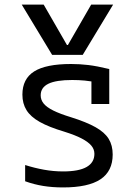

<svg xmlns="http://www.w3.org/2000/svg" viewBox="-20 -810 590 840"><path d="M75 -790H171L273 -613H277L379 -790H475L342 -570H208ZM256 10Q209 10 169 3.5Q129 -3 90 -17V-88Q131 -75 172.5 -67.5Q214 -60 256 -60Q325 -60 359 -79.5Q393 -99 393 -137Q393 -157 379.5 -173Q366 -189 337.5 -204Q309 -219 261 -234Q194 -254 154 -276.5Q114 -299 96 -328Q78 -357 78 -396Q78 -465 129.5 -497.5Q181 -530 291 -530Q329 -530 366.5 -525.5Q404 -521 458 -508V-355H380V-495L416 -447Q378 -455 351 -457.5Q324 -460 296 -460Q225 -460 191.5 -443.5Q158 -427 158 -393Q158 -373 171 -357Q184 -341 213 -326.5Q242 -312 291 -297Q358 -276 398 -253.5Q438 -231 455.5 -202.5Q473 -174 473 -134Q473 -61 419.5 -25.5Q366 10 256 10Z"/></svg>

Font: M PLUS Code Latin SemiExpanded
Style: Regular
Weight: 400
Width: 6
Designer: Coji Morishita
Foundry: UNDERFOREST DESIGN
Version: Version 1.002; ttfautohint (v1.8.3)